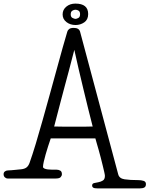

<svg xmlns="http://www.w3.org/2000/svg" viewBox="-57 -992 831 1067"><path d="M433 -914Q433 -883 411.5 -868Q390 -853 363 -853Q333 -853 312 -869.5Q291 -886 291 -912Q291 -938 311.5 -955Q332 -972 362 -972Q433 -972 433 -914ZM362 -938Q354 -938 345 -932.5Q336 -927 336 -912Q336 -897 346.5 -892Q357 -887 363 -887Q368 -887 378 -892Q388 -897 388 -913Q388 -927 380 -932.5Q372 -938 362 -938ZM600 -23Q606 0 635.5 4.5Q665 9 713 9Q727 9 740.5 13Q754 17 754 31Q754 45 745 50Q736 55 719 55H486Q468 55 461.5 51Q455 47 455 39Q455 28 466 25.5Q477 23 490.5 20.5Q504 18 515 11Q526 4 526 -15Q526 -20 522.5 -35.5Q519 -51 514 -71.5Q509 -92 503 -115.5Q497 -139 491 -160Q485 -181 480 -198Q475 -215 473 -223H225Q218 -203 210.5 -179.5Q203 -156 196.5 -133.5Q190 -111 186 -92.5Q182 -74 182 -65Q182 -59 189.5 -55.5Q197 -52 208.5 -50.5Q220 -49 233.5 -49Q247 -49 258 -49Q268 -49 277.5 -44Q287 -39 287 -24Q287 -15 280 -7.5Q273 0 253 0H-14Q-23 0 -30 -6.5Q-37 -13 -37 -24Q-37 -34 -29.5 -39.5Q-22 -45 -12 -45Q-5 -45 6 -46Q17 -47 28 -48Q39 -49 47.5 -50Q56 -51 59 -51Q80 -53 91 -62Q102 -71 108 -89Q123 -131 141.5 -192Q160 -253 179.5 -323Q199 -393 219.5 -466.5Q240 -540 258 -606.5Q276 -673 291.5 -728Q307 -783 317 -816Q319 -824 327 -830.5Q335 -837 353 -837Q382 -837 388 -816ZM356 -715Q351 -696 343 -665Q335 -634 325 -596Q315 -558 303.5 -516Q292 -474 281.5 -433Q271 -392 261 -354.5Q251 -317 244 -289Q275 -288 303.5 -288Q332 -288 363 -288Q386 -288 410.5 -288Q435 -288 458 -289Q446 -335 433 -388Q420 -441 406.5 -497Q393 -553 380 -608.5Q367 -664 356 -715Z"/></svg>

Font: Life Savers
Style: Bold
Weight: 700
Designer: Pablo Impallari, Rodrigo Fuenzalida, Brenda Gallo
Foundry: Pablo Impallari, Rodrigo Fuenzalida, Brenda Gallo
Version: Version 3.001; ttfautohint (v0.95) -l 8 -r 50 -G 200 -x 14 -